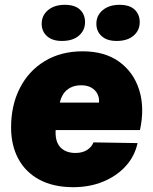

<svg xmlns="http://www.w3.org/2000/svg" viewBox="-20 -767 637 797"><path d="M284 10Q202 10 144 -21Q86 -52 56 -108Q26 -164 26 -238Q26 -330 62.5 -401.5Q99 -473 166 -513.5Q233 -554 323 -554Q415 -554 475 -510.5Q535 -467 558 -393Q581 -319 561 -227H211Q209 -195 218.5 -174Q228 -153 247.5 -142.5Q267 -132 293 -132Q322 -132 341.5 -144.5Q361 -157 368 -176L551 -173Q539 -118 501.5 -77Q464 -36 408 -13Q352 10 284 10ZM227 -334 220 -341H397L390 -332Q394 -357 385.5 -375Q377 -393 359.5 -403Q342 -413 317 -413Q291 -413 272 -403Q253 -393 242 -375.5Q231 -358 227 -334ZM464 -597Q424 -597 402 -617Q380 -637 380 -668Q380 -703 406.5 -725Q433 -747 476 -747Q518 -747 539 -727Q560 -707 560 -675Q560 -641 534.5 -619Q509 -597 464 -597ZM237 -597Q197 -597 175 -617Q153 -637 153 -668Q153 -703 179.5 -725Q206 -747 249 -747Q291 -747 312 -727Q333 -707 333 -675Q333 -641 307.5 -619Q282 -597 237 -597Z"/></svg>

Font: Mona Sans ExtraLight Black
Style: Italic
Weight: 900
Italic angle: -11.6951°
Version: Version 2.000